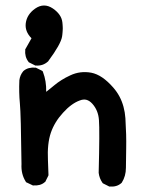

<svg xmlns="http://www.w3.org/2000/svg" viewBox="-20 -676 540 702"><path d="M377.4 4.9 357.9 -4.9 356 -5.9 354.5 -7.8Q343.3 -23.9 340.8 -43.9V-44.4V-45.4Q344.7 -198.7 341.8 -236.8Q339.4 -272.5 317.4 -296.9Q307.1 -308.1 296.1 -311Q285.2 -314 271.5 -308.6Q240.7 -297.4 210.4 -263.7Q179.7 -230.5 166 -190.9Q152.3 -150.9 155.3 -90.3L157.2 -37.6V-35.2L156.2 -32.7L146.5 -13.2L145.5 -11.2L144 -10.3Q135.7 -2.9 125 0Q114.3 2.9 101.6 2H100.1L98.1 1L77.6 -8.8L75.2 -9.8L73.7 -12.7Q56.6 -40 58.6 -76.2Q56.6 -258.3 52.7 -297.9Q48.8 -338.4 50.8 -382.3V-382.8Q53.2 -401.4 64.9 -415.5L65.4 -416L65.9 -416.5Q74.2 -423.8 85.2 -426.8Q96.2 -429.7 109.4 -428.7H111.3L112.8 -427.7L132.3 -418L135.7 -416L137.2 -412.6Q149.9 -379.4 148.9 -340.3Q157.2 -346.7 164.6 -352.8Q171.9 -358.9 179.2 -364.7Q190.9 -374.5 205.3 -383.5Q219.7 -392.6 236.8 -400.4Q272.9 -417.5 313.5 -410.2Q334 -406.2 354 -392.6Q374 -378.9 394 -356Q407.7 -340.3 417 -322.8Q426.3 -305.2 431.6 -285.4Q437 -265.6 438.5 -243.7Q442.4 -180.7 441.4 -135.3Q440.4 -89.8 440.4 -62.5Q440.4 -32.2 425.3 -8.3L424.3 -7.3L423.3 -6.3Q406.7 8.3 380.9 5.9H378.9ZM106.9 -437.5 87.4 -447.3 85.4 -448.2 84 -450.2Q69.8 -468.8 72.3 -494.1V-496.1L73.7 -498L95.2 -536.1Q70.3 -561 74.2 -591.3Q78.6 -623.5 108.4 -644.5Q140.6 -667 173.3 -645Q204.6 -623.5 208 -594.7Q208.5 -591.3 208.7 -587.6Q209 -584 209.2 -580.1Q209.5 -576.2 209.5 -572.5Q209.5 -568.8 209.2 -565.2Q209 -561.5 208.7 -557.6Q208.5 -553.7 208 -550Q207.5 -546.4 207 -542.5Q202.6 -514.6 156.2 -452.1L155.8 -451.2L154.8 -450.7Q136.2 -434.1 110.4 -436.5H108.4Z"/></svg>

Font: NaikaiFont
Style: Bold
Weight: 700
Version: Version 1.89